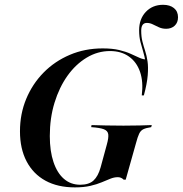

<svg xmlns="http://www.w3.org/2000/svg" viewBox="-20 -789 780 820"><path d="M300 11.3Q226.6 11.3 174.2 -17.3Q121.8 -46 93.5 -100Q65.3 -154 65.3 -228.2Q65.3 -302.4 91.9 -366.5Q118.5 -430.6 166.1 -479Q213.7 -527.4 278.2 -554.8Q342.7 -582.3 418.5 -582.3Q459.7 -582.3 488.7 -575.4Q517.7 -568.5 538.7 -558.9Q559.7 -549.2 576.2 -541.9Q592.7 -534.7 608.9 -534.7Q612.1 -512.1 611.3 -489.5Q610.5 -466.9 606.5 -440.7Q602.4 -414.5 594.4 -381.5H585.5Q592.7 -439.5 578.2 -481.9Q563.7 -524.2 530.6 -547.6Q497.6 -571 450 -571Q396.8 -571 350 -542.7Q303.2 -514.5 268.1 -465.3Q233.1 -416.1 212.9 -350.4Q192.7 -284.7 192.7 -208.1Q192.7 -143.5 208.5 -96.8Q224.2 -50 253.2 -25Q282.3 0 322.6 0Q359.7 0 379.4 -18.1Q399.2 -36.3 409.7 -74.2L436.3 -171.8Q444.4 -200.8 442.3 -215.7Q440.3 -230.6 423.4 -237.1Q406.5 -243.5 369.4 -246L371 -254.8Q397.6 -254 432.3 -253.2Q466.9 -252.4 507.3 -252.4Q547.6 -252.4 577 -253.2Q606.5 -254 628.2 -254.8L625.8 -246Q604 -242.7 592.3 -237.1Q580.6 -231.5 574.2 -217.7Q567.7 -204 560.5 -176.6L516.9 -21.8H508.1Q502.4 -27.4 496.4 -29.8Q490.3 -32.3 483.1 -32.3Q467.7 -32.3 451.6 -25.8Q435.5 -19.4 414.5 -10.5Q393.5 -1.6 365.7 4.8Q337.9 11.3 300 11.3ZM585.5 -381.5Q600 -431.5 602.8 -465.3Q605.6 -499.2 601.6 -523.8Q597.6 -548.4 591.5 -568.5Q585.5 -588.7 579.8 -610.1Q574.2 -631.5 574.2 -659.7Q574.2 -708.1 602.8 -738.3Q631.5 -768.5 676.6 -768.5Q705.6 -768.5 723 -754.4Q740.3 -740.3 740.3 -715.3Q740.3 -692.7 726.2 -679.4Q712.1 -666.1 689.5 -666.1Q672.6 -666.1 658.5 -672.6Q644.4 -679 632.3 -685.1Q620.2 -691.1 607.3 -691.1Q583.1 -691.1 583.1 -658.1Q583.1 -632.3 588.3 -611.7Q593.5 -591.1 600 -571.4Q606.5 -551.6 610.1 -527Q613.7 -502.4 610.9 -467.3Q608.1 -432.3 594.4 -381.5Z"/></svg>

Font: Playfair 144pt
Style: Bold Italic
Weight: 700
Italic angle: -15.6°
Designer: Claus Eggers Sørensen
Foundry: Claus Eggers Sørensen
Version: Version 2.203